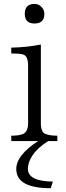

<svg xmlns="http://www.w3.org/2000/svg" viewBox="-20 -738 341 991"><path d="M229 -9.8Q175.8 22.5 147.5 64.5Q124 99.6 124 133.3Q124 197.8 252.9 199.2L241.7 233.4Q64 233.4 64 134.3Q64 63 176.8 -9.8H38.1V-37.6Q70.8 -37.6 91.8 -43.9Q125 -52.7 125 -101.1V-399.9Q125 -447.3 101.1 -456.1Q85.9 -461.9 38.1 -461.9V-492.2Q119.6 -493.7 190.9 -508.3V-101.1Q190.9 -56.2 213.9 -46.9Q236.3 -37.6 275.9 -37.6V-9.8ZM157.7 -717.8Q179.2 -717.8 193.8 -702.6Q209 -687.5 209 -666.5Q209 -616.7 157.7 -616.7Q107.9 -616.7 107.9 -666.5Q107.9 -717.8 157.7 -717.8Z"/></svg>

Font: I.Ming
Style: Regular
Weight: 400
Designer: Ichiten Fonts Project
Version: Version 5.10 Mar 24, 2018